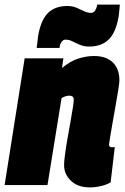

<svg xmlns="http://www.w3.org/2000/svg" viewBox="-36 -803 542 833"><path d="M71 -550H239L233 -508Q269 -538 304 -549Q339 -560 372 -560Q424 -560 453 -532.5Q482 -505 482 -454Q482 -445 477.5 -415.5Q473 -386 466 -347.5Q459 -309 452.5 -271Q446 -233 441.5 -206.5Q437 -180 437 -176Q437 -164 450 -164Q453 -164 456 -164.5Q459 -165 462 -165L444 -12Q428 -2 403 4Q378 10 354 10Q302 10 272 -18.5Q242 -47 242 -87Q242 -102 246 -132.5Q250 -163 256.5 -200Q263 -237 269.5 -273Q276 -309 280 -335.5Q284 -362 284 -370Q284 -388 265 -388Q248 -388 231 -377L170 0H-16ZM123 -595Q125 -609 126.5 -621.5Q128 -634 129 -645Q141 -716 172 -746.5Q203 -777 256 -777Q278 -777 296 -769.5Q314 -762 329 -754.5Q344 -747 359 -747Q370 -747 376.5 -757Q383 -767 385 -778Q385 -778 385.5 -780.5Q386 -783 386 -783H484Q483 -769 481.5 -756.5Q480 -744 479 -733Q467 -662 435.5 -631.5Q404 -601 351 -601Q329 -601 311 -608.5Q293 -616 278.5 -623.5Q264 -631 248 -631Q238 -631 231 -621Q224 -611 223 -600Q223 -600 222.5 -597.5Q222 -595 222 -595Z"/></svg>

Font: Georama SemiCondensed Black
Style: Italic
Weight: 900
Width: 4
Italic angle: -9°
Designer: Jean-Baptiste Levee
Foundry: Production Type
Version: Version 1.000